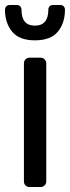

<svg xmlns="http://www.w3.org/2000/svg" viewBox="-21 -752 281 772"><path d="M-1 -712.9Q-1 -720.7 4.2 -726.3Q9.3 -731.9 18.1 -731.9H46.4Q55.2 -731.9 60.3 -726.6Q65.4 -721.2 65.4 -712.9Q65.4 -648.9 119.1 -648.9Q173.3 -648.9 173.3 -712.9Q173.3 -720.7 178.2 -726.3Q183.1 -731.9 192.4 -731.9H221.2Q230 -731.9 235.1 -726.6Q240.2 -721.2 240.2 -712.9Q240.2 -659.7 211.7 -624.8Q183.1 -589.8 119.1 -589.8Q56.2 -589.8 27.6 -625Q-1 -660.2 -1 -712.9ZM75.2 -22.9V-497.1Q75.2 -506.8 81.5 -513.4Q87.9 -520 98.1 -520H142.1Q151.9 -520 158.4 -513.4Q165 -506.8 165 -497.1V-22.9Q165 -13.2 158.4 -6.6Q151.9 0 142.1 0H98.1Q87.9 0 81.5 -6.6Q75.2 -13.2 75.2 -22.9Z"/></svg>

Font: Rubik AZ
Style: Regular
Weight: 400
Designer: Hubert and Fischer
Foundry: Hubert & Fischer
Version: Version 2.000